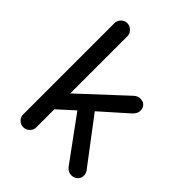

<svg xmlns="http://www.w3.org/2000/svg" viewBox="-207 -829 945 945"><g transform="rotate(45 266.0 -356.5)"><path d="M76.2 -39.1V-672.9Q76.2 -691.4 89.4 -705.1Q102.5 -718.8 121.1 -718.8Q139.6 -718.8 153.3 -705.1Q167 -691.4 167 -672.9V-275.4L397.5 -489.3Q413.1 -502 427.7 -502Q449.2 -502 460.4 -490.2Q471.7 -478.5 471.7 -458Q471.7 -442.4 455.1 -423.8L314.5 -298.8L491.2 -65.4Q501 -50.8 501 -38.1Q501 -18.6 487.8 -6.3Q474.6 5.9 455.1 5.9Q445.3 5.9 435.1 1Q424.8 -3.9 418 -12.7L251 -241.2L167 -165V-39.1Q167 -20.5 153.3 -7.3Q139.6 5.9 121.1 5.9Q102.5 5.9 89.4 -7.3Q76.2 -20.5 76.2 -39.1Z"/></g></svg>

Font: jf-openhuninn-2.1
Style: Regular
Weight: 400
Designer: [Kosugi Maru]
Designed by MOTOYA      

[Varela Round]
Joe Prince (Latin component); Avraham Cornfeld (Hebrew component)
Foundry: justfont Co., Ltd.
Version: 2.1